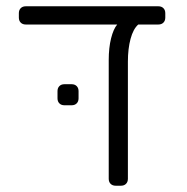

<svg xmlns="http://www.w3.org/2000/svg" viewBox="-20 -591 596 611"><path d="M506 -549V-535Q506 -525 500 -519Q494 -513 484 -513H420Q404 -499 395.5 -467.5Q387 -436 387 -395V-22Q387 -12 381 -6Q375 0 365 0H348Q338 0 332 -6Q326 -12 326 -22V-400Q326 -439 333.5 -469Q341 -499 353 -513H62Q52 -513 46 -519Q40 -525 40 -535V-549Q40 -559 46 -565Q52 -571 62 -571H484Q494 -571 500 -565Q506 -559 506 -549ZM163 -278V-301Q163 -311 169 -317Q175 -323 185 -323H208Q218 -323 224 -317Q230 -311 230 -301V-278Q230 -268 224 -262Q218 -256 208 -256H185Q175 -256 169 -262Q163 -268 163 -278Z"/></svg>

Font: Rubik
Style: Regular
Weight: 300
Designer: Hubert & Fischer
Foundry: Hubert & Fischer
Version: Version 1.100